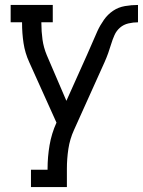

<svg xmlns="http://www.w3.org/2000/svg" viewBox="-20 -540 577 775"><path d="M105 215V145H172V141Q172 94 180 46.5Q188 -1 208 -45L98 -289Q81 -326 75 -366Q69 -406 69 -447V-450H23V-520H193V-450H147V-447Q147 -413 151.5 -380.5Q156 -348 169 -317L248 -133L331 -318Q342 -342 352 -366Q362 -390 373 -414Q384 -438 399.5 -460Q415 -482 436.5 -496.5Q458 -511 484.5 -515.5Q511 -520 537 -520V-450Q518 -450 498.5 -445.5Q479 -441 464.5 -428.5Q450 -416 442 -398Q434 -380 428.5 -361.5Q423 -343 416.5 -325Q410 -307 402 -289L279 -16Q262 21 256 61Q250 101 250 141V215Z"/></svg>

Font: Iosevka Curly Slab
Style: Regular
Weight: 400
Monospace: yes
Designer: Belleve Invis
Foundry: Belleve Invis
Version: Version 22.1.2; ttfautohint (v1.8.4)